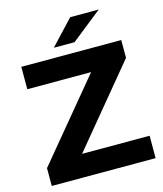

<svg xmlns="http://www.w3.org/2000/svg" viewBox="-130 -997 930 1093"><g transform="rotate(-15 335.5 -450.5)"><path d="M38 0V-105L422 -568H46V-700H635V-595L252 -132H650V0ZM253 -757 388 -901H556L375 -757Z"/></g></svg>

Font: Montserrat
Style: Bold
Weight: 700
Designer: Julieta Ulanovsky
Foundry: Julieta Ulanovsky
Version: Version 9.000; ttfautohint (v1.8.4.7-5d5b)